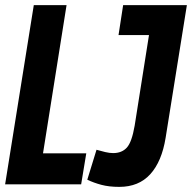

<svg xmlns="http://www.w3.org/2000/svg" viewBox="-30 -720 750 750"><path d="M-10 0 102 -700H230L138 -121H307L287 0ZM311 -18 347 -135Q364 -130 381 -126Q398 -122 412 -122Q446 -122 465.5 -143.5Q485 -165 496 -229L552 -583H433L451 -700H700L617 -182Q602 -89 557 -39.5Q512 10 436 10Q396 10 366 2Q336 -6 311 -18Z"/></svg>

Font: Georama Condensed
Style: Bold Italic
Weight: 700
Width: 3
Italic angle: -9°
Designer: Jean-Baptiste Levee
Foundry: Production Type
Version: Version 1.000